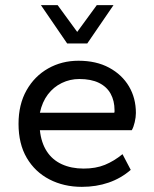

<svg xmlns="http://www.w3.org/2000/svg" viewBox="-20 -716 600 746"><path d="M298 10Q228 10 172 -19Q116 -48 84 -102.5Q52 -157 52 -235Q52 -310 83 -365Q114 -420 167 -450Q220 -480 285 -480Q354 -480 404 -453Q454 -426 481 -380.5Q508 -335 508 -277Q508 -261 503.5 -241.5Q499 -222 492 -210H135Q140 -162 161.5 -128.5Q183 -95 220 -78Q257 -61 305 -61Q352 -61 387.5 -75.5Q423 -90 456 -117L488 -56Q450 -23 402 -6.5Q354 10 298 10ZM135 -278H424Q425 -280 425 -282Q425 -284 425 -288Q425 -324 410 -351.5Q395 -379 364.5 -394Q334 -409 288 -409Q252 -409 220 -393.5Q188 -378 166 -349Q144 -320 135 -278ZM241 -547 139 -696H204L280 -592L356 -696H421L319 -547Z"/></svg>

Font: Gantari
Style: Regular
Weight: 400
Designer: Anugrah Pasau
Foundry: Lafontype
Version: Version 1.000; ttfautohint (v1.8.3)